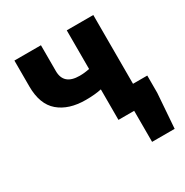

<svg xmlns="http://www.w3.org/2000/svg" viewBox="-156 -622 887 921"><g transform="rotate(-30 287.5 -162.0)"><path d="M425 172V0H338V-169Q302 -161 251 -161Q157 -161 102.5 -207.5Q48 -254 48 -353V-496H195V-353Q195 -276 283 -276Q311 -276 338 -282V-496H485V-115H564V-19L550 172Z"/></g></svg>

Font: Toshiba Sans
Style: Bold
Weight: 700
Designer: Paul D. Hunt
Foundry: Toshiba Corporation
Version: Version 2.020;PS 2.0;hotconv 1.0.86;makeotf.lib2.5.63406